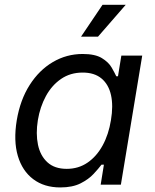

<svg xmlns="http://www.w3.org/2000/svg" viewBox="-20 -781 654 812"><path d="M234.9 11.7Q167 11.7 120.6 -23.2Q74.2 -58.1 55.4 -121.8Q36.6 -185.5 50.8 -272Q65.4 -358.9 105.5 -421.6Q145.5 -484.4 203.6 -518.6Q261.7 -552.7 329.6 -552.7Q382.3 -552.7 410.6 -535.4Q439 -518.1 451.9 -495.8Q464.8 -473.6 471.7 -458.5H479L493.2 -545.9H581.5L491.2 0H405.8L419.4 -84.5H409.2Q397 -68.4 376 -45.7Q355 -22.9 320.8 -5.6Q286.6 11.7 234.9 11.7ZM262.2 -66.9Q312 -66.9 350.3 -93.3Q388.7 -119.6 414.1 -166Q439.5 -212.4 449.2 -272.9Q459.5 -333.5 449.5 -378.7Q439.5 -423.8 409.4 -449Q379.4 -474.1 329.6 -474.1Q277.3 -474.1 238 -447Q198.7 -419.9 174.1 -374.5Q149.4 -329.1 140.1 -272.9Q130.9 -215.8 140.6 -168.9Q150.4 -122.1 180.7 -94.5Q210.9 -66.9 262.2 -66.9ZM322.8 -626 413.6 -760.7H511.7L394.5 -626Z"/></svg>

Font: Inter Variable
Style: Italic
Weight: 400
Italic angle: -9.39999°
Designer: Rasmus Andersson
Foundry: rsms
Version: Version 4.001;git-9221beed3